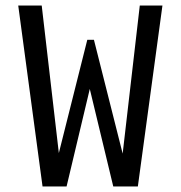

<svg xmlns="http://www.w3.org/2000/svg" viewBox="-20 -675 654 695"><path d="M568 -655 479 0H390L305 -353L221 0H134L46 -655H131L193 -121L296 -531H320L424 -119L486 -655Z"/></svg>

Font: Intel One Mono
Style: Regular
Weight: 400
Monospace: yes
Designer: Fred Shallcrass
Foundry: Frere-Jones Type LLC
Version: Version 1.400;hotconv 1.1.0;makeotfexe 2.6.0;FJTRelease1.4